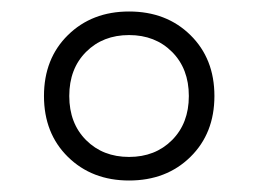

<svg xmlns="http://www.w3.org/2000/svg" viewBox="-20 -737 450 334"><path d="M204.5 -717Q269.5 -717 311.2 -676Q353 -635 353 -570Q353 -505 311.2 -464Q269.5 -423 204.5 -423Q140 -423 98.2 -464Q56.5 -505 56.5 -570Q56.5 -635 98.2 -676Q140 -717 204.5 -717ZM204.5 -464Q250 -464 279.2 -493.2Q308.5 -522.5 308.5 -570Q308.5 -617.5 279.2 -646.8Q250 -676 204.5 -676Q159 -676 129.8 -646.8Q100.5 -617.5 100.5 -570Q100.5 -522.5 129.8 -493.2Q159 -464 204.5 -464Z"/></svg>

Font: Newsreader Caption Light
Style: Regular
Weight: 300
Designer: Hugues Gentile
Foundry: Production Type
Version: Version 1.001